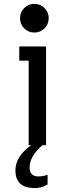

<svg xmlns="http://www.w3.org/2000/svg" viewBox="-20 -754 360 997"><path d="M158.7 -585Q127.4 -585 105.7 -606.7Q84 -628.4 84 -659.7Q84 -690.4 105.7 -712.2Q127.4 -733.9 158.7 -733.9Q189.5 -733.9 211.2 -712.2Q232.9 -690.4 232.9 -659.7Q232.9 -628.4 211.2 -606.7Q189.5 -585 158.7 -585ZM219.2 0H128.9V-439H80.1V-512.7H219.2ZM161.1 222.7Q60.1 222.7 60.1 130.9Q60.1 57.6 142.1 0H200.7Q133.8 56.2 133.8 116.2Q133.8 162.1 179.7 162.1Q205.1 162.1 227.1 153.3V204.1Q195.3 222.7 161.1 222.7Z"/></svg>

Font: Cadman
Style: Regular
Weight: 400
Designer: Paul James MIller
Foundry: High-Logic / Made with FontCreator
Version: Version 2.114;March 28, 2021;FontCreator 13.0.0.2683 64-bit